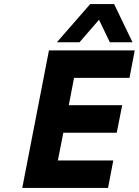

<svg xmlns="http://www.w3.org/2000/svg" viewBox="-20 -929 686 949"><path d="M90 0 222 -680H646L620 -544H346L320 -409H584L557 -273H293L266 -136H540L514 0ZM261 -720 426 -909H544L635 -720H523L455 -861H495L373 -720Z"/></svg>

Font: Teachers
Style: Italic
Weight: 400
Italic angle: -11°
Designer: Alfredo Marco Pradil, Chank Diesel
Version: Version 1.001